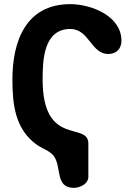

<svg xmlns="http://www.w3.org/2000/svg" viewBox="-20 -734 661 928"><path d="M40 -350C40 -228 53 -108 160 -33C185 -16 222 -4 240 20C279 73 245 174 337 174C365 174 407 156 407 120V-40C407 -149 186 -20 186 -350C186 -444 191 -594 320 -594C411 -594 420 -473 503 -473C543 -473 567 -499 567 -537C567 -658 419 -714 320 -714C105 -714 40 -535 40 -350Z"/></svg>

Font: Asimov Print
Style: Regular
Weight: 500
Designer: Google
Version: Version 2.000980: 2014